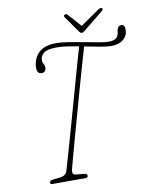

<svg xmlns="http://www.w3.org/2000/svg" viewBox="-92 -914 791 984"><g transform="rotate(-10 303.5 -422.5)"><path d="M211 -52Q207 -28.5 226.5 -27L268 -23Q285.5 -21 285.5 -11Q285.5 0 270 0H100Q87.5 0 89.5 -10Q91 -20.5 108 -22L141 -25.5Q160 -27.5 169.8 -35Q179.5 -42.5 184.5 -61.5Q189.5 -78.5 201.8 -121Q214 -163.5 230.8 -222.2Q247.5 -281 265.8 -346.5Q284 -412 301.8 -475Q319.5 -538 334 -589.5Q348.5 -641 357.5 -671Q326 -677 296.8 -681.2Q267.5 -685.5 244 -685.5Q194 -685.5 175.8 -671Q157.5 -656.5 157 -633Q156.5 -624 162.8 -613.2Q169 -602.5 168 -589Q167.5 -582 161.5 -575.5Q155.5 -569 145.5 -569Q121 -569 121 -601Q122.5 -649 152.8 -678.2Q183 -707.5 244 -707.5Q270.5 -707.5 308.5 -701.5Q346.5 -695.5 386.2 -687.8Q426 -680 459.2 -674Q492.5 -668 509.5 -668Q531.5 -668 543 -673.8Q554.5 -679.5 559.5 -690Q564.5 -701 564.8 -708.5Q565 -716 566.5 -720.5Q572.5 -741 588 -741Q608.5 -741 607 -710.5Q606.5 -682.5 583.2 -663.2Q560 -644 521 -644Q497 -644 460 -651Q423 -658 382.5 -666Q374 -636.5 359 -584.8Q344 -533 326 -469Q308 -405 289.5 -338.5Q271 -272 254.5 -212.8Q238 -153.5 226.5 -110.5Q215 -67.5 211 -52ZM400.5 -745.5Q389 -736.5 384 -736.5Q377 -736.5 370 -745.5L310 -831Q304.5 -839 313 -843.5Q321 -848 328 -840L389 -772L487.5 -840Q500 -848.5 506.5 -843.5Q509 -841.5 508.8 -837.5Q508.5 -833.5 506 -831Z"/></g></svg>

Font: Fraunces 144pt S100 Thin
Style: Italic
Weight: 100
Italic angle: -16°
Version: Version 1.000; ttfautohint (v1.8.3)